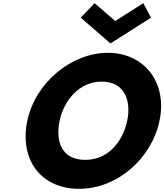

<svg xmlns="http://www.w3.org/2000/svg" viewBox="-20 -1172 1033 1207"><path d="M929.6 -1061 880.7 -1152 704.2 -1040 574.7 -1152 487.6 -1061 674.5 -899ZM151.8 -413C101.2 -172 233.8 15 477.8 15C714.8 15 932.2 -172 982.8 -413C1033.5 -654 886.6 -840 657.6 -840C430.6 -840 202.5 -654 151.8 -413ZM354.8 -413C380.7 -536 474.6 -659 619.6 -659C765.6 -659 805.7 -536 779.8 -413C754 -290 666.1 -167 516.1 -167C362.1 -167 329 -290 354.8 -413Z"/></svg>

Font: Hussar
Style: BdOblTwo
Weight: 700
Foundry: Cannot Into Space Fonts
Version: Version 2.00